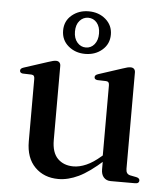

<svg xmlns="http://www.w3.org/2000/svg" viewBox="-50 -720 672 775"><g transform="rotate(5 285.5 -332.5)"><path d="M387.5 -44.5V-86.5L385.5 -89V-384Q385.5 -392.5 382.5 -396.2Q379.5 -400 372.5 -400.5L337 -401.5Q330.5 -402.5 327.8 -405.2Q325 -408 325 -412.5Q325 -417 328.2 -420.2Q331.5 -423.5 339.5 -426L434.5 -457Q446.5 -461 453.5 -462.8Q460.5 -464.5 466.5 -464.5Q476 -464.5 480.8 -459.2Q485.5 -454 485.5 -445.5V-55Q485.5 -44 489.8 -38Q494 -32 502.5 -30L528 -25Q535 -23.5 538.2 -20.2Q541.5 -17 541.5 -12Q541.5 -6.5 537.5 -3.2Q533.5 0 525 0H426.5Q408.5 0 398 -11.8Q387.5 -23.5 387.5 -44.5ZM83 -131V-384Q83 -392.5 80 -396.2Q77 -400 70 -400.5L34.5 -401.5Q28.5 -402.5 25.8 -405.2Q23 -408 23 -412.5Q23 -417 26 -420.2Q29 -423.5 37 -426L132.5 -457Q144.5 -461 151.8 -462.8Q159 -464.5 164 -464.5Q173.5 -464.5 178.2 -459.2Q183 -454 183 -445.5V-145Q183 -94.5 207.2 -70.2Q231.5 -46 271 -46Q295.5 -46 323 -58Q350.5 -70 381 -96.5L401 -113.5L415.5 -99L395 -81Q339 -30.5 296.5 -10.2Q254 10 215 10Q156.5 10 119.8 -27Q83 -64 83 -131ZM278.5 -502.5Q238.5 -502.5 210.2 -526.5Q182 -550.5 182 -589Q182 -627.5 210.2 -651.2Q238.5 -675 278.5 -675Q319.5 -675 347.5 -650.8Q375.5 -626.5 375.5 -589Q375.5 -551 347.5 -526.8Q319.5 -502.5 278.5 -502.5ZM279 -649Q258.5 -649 244.2 -633Q230 -617 230 -589Q230 -561.5 244.2 -545Q258.5 -528.5 279 -528.5Q300 -528.5 313.8 -545.2Q327.5 -562 327.5 -589Q327.5 -616.5 313.8 -632.8Q300 -649 279 -649Z"/></g></svg>

Font: Fraunces 60pt
Style: Regular
Weight: 400
Version: Version 1.000;[b76b70a41]